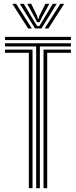

<svg xmlns="http://www.w3.org/2000/svg" viewBox="-20 -995 402 1015"><path d="M6.5 -783.2V-800H355V-783.2ZM171.2 0V-749.5H6.5V-766.2H355V-749.5H190.8V0ZM132.5 0V-715.8H6.5V-732.8H152V0ZM210 0V-732.8H355V-715.8H229.5V0ZM45.2 -974.8H65.5L148.5 -844.5H128.8ZM85 -974.8H105.8L158.8 -885.5L176.8 -857.2H187.8L205.5 -885.5L258.8 -974.8H279.5L199.2 -844.5H165.2ZM124 -974.8H145L176.2 -911.2L179.8 -896.2H184.8L188.2 -911.2L220 -974.8H241L200.2 -900.8L188.8 -877.5H175.8L164.5 -900.8ZM299 -974.8H319.2L235.8 -844.5H216Z"/></svg>

Font: Big Shoulders Inline Text SemiBold
Style: Regular
Weight: 600
Designer: Patric King
Foundry: XO Type Co
Version: Version 1.000